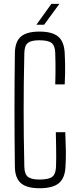

<svg xmlns="http://www.w3.org/2000/svg" viewBox="-20 -968 403 994"><path d="M184.5 6.5Q119.5 6.5 88.8 -19.2Q58 -45 57 -104.5Q56 -186 55.5 -258.2Q55 -330.5 55 -399.5Q55 -468.5 55.5 -540.8Q56 -613 57 -693.5Q58 -753 88.5 -778.8Q119 -804.5 183.5 -804.5Q250 -804.5 281 -778.8Q312 -753 315 -693.5Q316.5 -663.5 317 -638Q317.5 -612.5 317 -587Q316.5 -561.5 315 -531H266Q267 -562 267.2 -587.5Q267.5 -613 267.2 -638.5Q267 -664 266 -694.5Q264.5 -732.5 246.5 -746Q228.5 -759.5 183.5 -759.5Q142 -759.5 124.5 -746Q107 -732.5 106 -694.5Q104 -605.5 103.2 -534.8Q102.5 -464 102.5 -399.2Q102.5 -334.5 103.2 -264Q104 -193.5 106 -104Q107 -66 124.8 -52.2Q142.5 -38.5 184.5 -38.5Q231 -38.5 249.8 -52.2Q268.5 -66 270 -104Q271 -127 271 -151.2Q271 -175.5 270.5 -207.2Q270 -239 269 -283.5H318Q320.5 -225 321 -185.5Q321.5 -146 319 -104.5Q316 -45 284.2 -19.2Q252.5 6.5 184.5 6.5ZM168.5 -840 246 -948H287.5L208.5 -840Z"/></svg>

Font: Big Shoulders Text ExtraLight
Style: Regular
Weight: 250
Version: Version 2.002